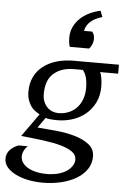

<svg xmlns="http://www.w3.org/2000/svg" viewBox="-118 -895 762 1152"><g transform="rotate(5 263.5 -319.0)"><path d="M367 55C367 67.7 363.3 80 356 92C348.7 104 338 114.8 324 124.5C310 134.2 292.7 141.8 272 147.5C251.3 153.2 227.3 156 200 156C181.3 156 162.8 154.2 144.5 150.5C126.2 146.8 109.7 141.2 95 133.5C80.3 125.8 68.3 116.2 59 104.5C49.7 92.8 45 79 45 63C45 52.3 47.8 41.2 53.5 29.5C59.2 17.8 66.7 8 76 0H21C2.3 6 -14.3 16.3 -29 31C-43.7 45.7 -51 64 -51 86C-51 104.7 -44.8 121.5 -32.5 136.5C-20.2 151.5 -3.2 164.5 18.5 175.5C40.2 186.5 65.2 195 93.5 201C121.8 207 152 210 184 210C221.3 210 257.3 206 292 198C326.7 190 357.2 178.3 383.5 163C409.8 147.7 431 128.7 447 106C463 83.3 471 57.3 471 28C471 -2 459.7 -26 437 -44C414.3 -62 385.8 -76 351.5 -86C317.2 -96 279.7 -103 239 -107C198.3 -111 160 -114.3 124 -117L168 -179C172.7 -176.3 182 -174.3 196 -173C210 -171.7 224 -171 238 -171C270 -171 300.8 -175.8 330.5 -185.5C360.2 -195.2 386.3 -209.5 409 -228.5C431.7 -247.5 449.8 -270.8 463.5 -298.5C477.2 -326.2 484 -358.3 484 -395C484 -411 482.7 -427.3 480 -444C477.3 -460.7 473.7 -473 469 -481H578V-535H306C268 -535 233.5 -530.3 202.5 -521C171.5 -511.7 144.7 -498.2 122 -480.5C99.3 -462.8 81.8 -441.2 69.5 -415.5C57.2 -389.8 51 -360.7 51 -328C51 -309.3 53.3 -292.8 58 -278.5C62.7 -264.2 68.7 -251.7 76 -241C83.3 -230.3 91.8 -221.5 101.5 -214.5C111.2 -207.5 120.7 -201.7 130 -197L31 -58C79 -53.3 123.5 -48.3 164.5 -43C205.5 -37.7 241 -30.8 271 -22.5C301 -14.2 324.5 -3.8 341.5 8.5C358.5 20.8 367 36.3 367 55ZM311 -485H365C374.3 -474.3 381.5 -460.2 386.5 -442.5C391.5 -424.8 394 -403.3 394 -378C394 -353.3 390.3 -331 383 -311C375.7 -291 365.3 -273.8 352 -259.5C338.7 -245.2 322.5 -234 303.5 -226C284.5 -218 263.7 -214 241 -214C229 -214 217.2 -216.2 205.5 -220.5C193.8 -224.8 183.5 -231.5 174.5 -240.5C165.5 -249.5 158.2 -260.7 152.5 -274C146.8 -287.3 144 -303 144 -321C144 -377.7 159.5 -419.2 190.5 -445.5C221.5 -471.8 261.7 -485 311 -485ZM454 -811 440 -848C418 -843.3 396.7 -836.2 376 -826.5C355.3 -816.8 337 -804.7 321 -790C305 -775.3 292 -758 282 -738C272 -718 267 -695.7 267 -671C267 -662.3 267.5 -653.3 268.5 -644C269.5 -634.7 271.7 -625.3 275 -616H391C397.7 -622.7 403.3 -631.3 408 -642C412.7 -652.7 415 -664.3 415 -677C415 -684.3 414 -691.5 412 -698.5C410 -705.5 406.3 -712.3 401 -719H351C361 -764.3 395.3 -795 454 -811Z"/></g></svg>

Font: PT Serif Caption
Style: Italic
Weight: 400
Italic angle: -12°
Designer: A.Korolkova, O.Umpeleva, V.Yefimov
Foundry: ParaType Ltd
Version: Version 1.000W OFL